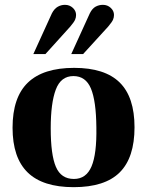

<svg xmlns="http://www.w3.org/2000/svg" viewBox="-20 -763 609 795"><path d="M285 12Q157 12 94.5 -49Q32 -110 32 -234Q32 -360 95.5 -421Q159 -482 287 -482Q414 -482 475.5 -421.5Q537 -361 537 -236Q537 -110 475.5 -49Q414 12 285 12ZM286 -22Q337 -22 359 -74Q381 -126 379 -236Q378 -345 356.5 -396.5Q335 -448 284 -448Q232 -448 211 -392Q190 -336 190 -232Q190 -122 211.5 -72Q233 -22 286 -22ZM275 -539 352 -708Q362 -728 376 -735.5Q390 -743 406 -743Q425 -743 438.5 -730.5Q452 -718 452 -701Q452 -691 448 -681.5Q444 -672 428 -653L324 -539ZM118 -539 195 -708Q205 -727 219 -735Q233 -743 249 -743Q268 -743 281.5 -730.5Q295 -718 295 -701Q295 -691 291 -681.5Q287 -672 271 -653L168 -539Z"/></svg>

Font: Frank Ruhl Libre ExtraBold
Style: Regular
Weight: 800
Designer: Yanek Iontef
Foundry: Fontef
Version: Version 6.003;gftools[0.9.30]